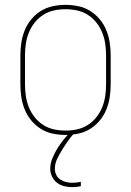

<svg xmlns="http://www.w3.org/2000/svg" viewBox="-20 -548 540 791"><path d="M250 8Q224 8 197.5 2.5Q171 -3 148.5 -17Q126 -31 109 -51.5Q92 -72 82 -96.5Q72 -121 68 -147.5Q64 -174 64 -200V-320Q64 -346 68 -372.5Q72 -399 82 -423.5Q92 -448 109 -468.5Q126 -489 148.5 -503Q171 -517 197.5 -522.5Q224 -528 250 -528Q276 -528 302.5 -522.5Q329 -517 351.5 -503Q374 -489 391 -468.5Q408 -448 418 -423.5Q428 -399 432 -372.5Q436 -346 436 -320V-200Q436 -174 432 -147.5Q428 -121 418 -96.5Q408 -72 391 -51.5Q374 -31 351.5 -17Q329 -3 302.5 2.5Q276 8 250 8ZM250 -10Q274 -10 297.5 -15Q321 -20 341.5 -33Q362 -46 377 -65Q392 -84 401 -106Q410 -128 413.5 -152Q417 -176 417 -200V-320Q417 -344 413.5 -368Q410 -392 401 -414Q392 -436 377 -455Q362 -474 341.5 -487Q321 -500 297.5 -505Q274 -510 250 -510Q226 -510 202.5 -505Q179 -500 158.5 -487Q138 -474 123 -455Q108 -436 99 -414Q90 -392 86.5 -368Q83 -344 83 -320V-200Q83 -176 86.5 -152Q90 -128 99 -106Q108 -84 123 -65Q138 -46 158.5 -33Q179 -20 202.5 -15Q226 -10 250 -10ZM278 223Q261 223 244.5 219Q228 215 215 205Q202 195 194.5 179.5Q187 164 187 148Q187 126 195.5 105Q204 84 215.5 65Q227 46 241 28.5Q255 11 271 -4L275 -8H286V0Q272 16 259.5 33.5Q247 51 236 69Q225 87 215.5 106.5Q206 126 206 148Q206 161 212 173Q218 185 229 192Q240 199 252.5 202Q265 205 278 205Q287 205 295.5 204Q304 203 313 201V219Q304 221 295 222Q286 223 278 223Z"/></svg>

Font: Iosevka SS04 Thin
Style: Regular
Weight: 100
Monospace: yes
Designer: Belleve Invis
Foundry: Belleve Invis
Version: Version 19.0.0; ttfautohint (v1.8.4)